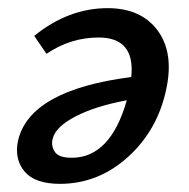

<svg xmlns="http://www.w3.org/2000/svg" viewBox="-20 -445 464 471"><path d="M244 -425Q326 -425 366.5 -370.5Q407 -316 388 -227Q367 -126 294 -60Q221 6 127 6Q66 6 40.5 -24Q15 -54 24 -99Q52 -224 302 -256Q312 -353 222 -353Q153 -353 94 -313L64 -357Q148 -425 244 -425ZM156 -58Q251 -58 291 -199Q215 -185 165.5 -159.5Q116 -134 109 -104Q105 -87 114.5 -72.5Q124 -58 156 -58Z"/></svg>

Font: EauTestInfant Semibold
Style: Italic
Weight: 600
Italic angle: -12°
Designer: Christian Thalmann (Catharsis Fonts)
Version: Version 0.001;PS 000.001;hotconv 1.0.88;makeotf.lib2.5.64775